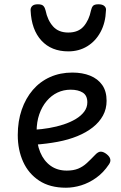

<svg xmlns="http://www.w3.org/2000/svg" viewBox="-20 -858 566 897"><path d="M288 19Q213 19 163 -14Q113 -47 88 -102.5Q63 -158 63 -227Q63 -292 81.5 -345.5Q100 -399 133.5 -438Q167 -477 214 -498Q261 -519 318 -519Q365 -519 401 -504.5Q437 -490 457.5 -461Q478 -432 478 -387Q478 -349 461 -318Q444 -287 413.5 -263Q383 -239 341.5 -222Q300 -205 249.5 -195.5Q199 -186 143 -182L142 -252Q175 -254 210 -260Q245 -266 277 -276.5Q309 -287 334 -302Q359 -317 373.5 -336.5Q388 -356 388 -380Q388 -412 366.5 -425.5Q345 -439 310 -439Q277 -439 248.5 -425.5Q220 -412 198 -386Q176 -360 163.5 -324Q151 -288 151 -243Q151 -187 168 -146.5Q185 -106 216.5 -83.5Q248 -61 292 -61Q323 -61 345 -70Q367 -79 385.5 -96Q404 -113 425 -135Q439 -150 451.5 -149.5Q464 -149 478 -138Q492 -127 495 -115Q498 -103 489 -90Q463 -51 429 -27Q395 -3 359 8Q323 19 288 19ZM299 -618Q220 -618 173.5 -668.5Q127 -719 123 -809Q122 -821 130 -829.5Q138 -838 157 -838Q176 -838 183 -830Q190 -822 193 -809Q202 -764 227.5 -735Q253 -706 299 -706Q346 -706 371 -735Q396 -764 405 -809Q408 -823 414.5 -830.5Q421 -838 440 -838Q459 -838 468 -829.5Q477 -821 475 -809Q473 -752 450 -709Q427 -666 388 -642Q349 -618 299 -618Z"/></svg>

Font: Playwrite GB J
Style: Regular
Weight: 400
Designer: Veronika Burian, José Scaglione
Foundry: TypeTogether
Version: Version 1.002